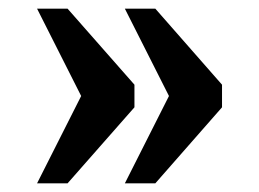

<svg xmlns="http://www.w3.org/2000/svg" viewBox="-20 -490 594 440"><path d="M488.8 -244.1 335.9 -69.8H266.1L367.2 -270L266.1 -470.2H335.9L488.8 -295.9ZM288.1 -244.1 134.8 -69.8H64.9L166 -270L64.9 -470.2H134.8L288.1 -295.9Z"/></svg>

Font: Droid Serif
Style: Bold
Weight: 700
Designer: Monotype Design team
Foundry: Monotype Imaging Inc.
Version: Version 1.03